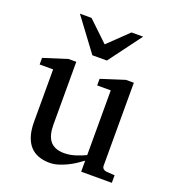

<svg xmlns="http://www.w3.org/2000/svg" viewBox="-134 -821 836 934"><g transform="rotate(20 284.5 -354.0)"><path d="M388.2 0V-57.1Q375.5 -47.4 357.2 -35.2Q338.9 -22.9 317.6 -12.5Q296.4 -2 273.2 5.1Q250 12.2 228 12.2Q195.8 12.2 170.2 2.7Q144.5 -6.8 126.7 -26.6Q108.9 -46.4 99.4 -76.9Q89.8 -107.4 89.8 -149.9V-420.9H20V-455.1L143.1 -494.1H183.1V-168.9Q183.1 -142.6 188.2 -121.6Q193.4 -100.6 204.8 -85.9Q216.3 -71.3 234.9 -63.7Q253.4 -56.2 279.8 -56.2Q294.9 -56.2 310.5 -59.1Q326.2 -62 340.3 -66.7Q354.5 -71.3 366.9 -76.4Q379.4 -81.5 388.2 -85.9V-420.9H317.9V-455.1L439.9 -494.1H481V-64Q481 -54.7 487.5 -48.8Q494.1 -43 502.9 -42L546.9 -39.1V0ZM320.8 -550.8H245.6L119.6 -720.2H179.7L283.7 -621.1L386.7 -720.2H446.8Z"/></g></svg>

Font: Charis SIL Eur
Style: Regular
Weight: 400
Foundry: SIL International
Version: Version 5.000